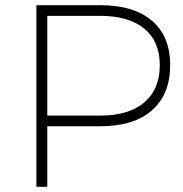

<svg xmlns="http://www.w3.org/2000/svg" viewBox="-20 -719 704 739"><path d="M635 -469Q635 -356 565 -294.5Q495 -233 366 -233H162V0H120V-699H366Q495 -699 565 -639Q635 -579 635 -469ZM595 -468Q595 -560 535 -609Q475 -658 365 -658H162V-274H365Q475 -274 535 -324.5Q595 -375 595 -468Z"/></svg>

Font: Montserrat arm2 ExtraLight
Style: Regular
Weight: 275
Designer: Julieta Ulanovsky
Foundry: Julieta Ulanovsky
Version: Version 6.000